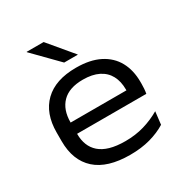

<svg xmlns="http://www.w3.org/2000/svg" viewBox="-164 -814 911 955"><g transform="rotate(-30 292.0 -337.0)"><path d="M312.5 13Q182 13 116 -46.5Q50 -106 50 -216.5V-266Q50 -376 112.8 -436.8Q175.5 -497.5 294 -497.5Q374.5 -497.5 428.5 -470Q482.5 -442.5 509.8 -392.8Q537 -343 537 -275.5V-265Q537 -251.5 536 -237.2Q535 -223 532.5 -210H453.5Q454.5 -228 455 -245.8Q455.5 -263.5 455.5 -279Q455.5 -326 437.5 -359.5Q419.5 -393 383.5 -411Q347.5 -429 294 -429Q215 -429 175 -388.5Q135 -348 135 -275.5V-248.5V-238.5V-207.5Q135 -174 145.8 -146.5Q156.5 -119 179.2 -99Q202 -79 238.2 -68.5Q274.5 -58 326 -58Q383.5 -58 433.2 -72.5Q483 -87 527.5 -113L519 -40Q479.5 -15.5 428 -1.2Q376.5 13 312.5 13ZM92 -210V-274.5H515.5V-210ZM219 -688.5 334.5 -550.5V-549H256.5L121.5 -686.5V-688.5Z"/></g></svg>

Font: Anek Gujarati SemiExpanded
Style: Regular
Weight: 400
Width: 6
Designer: Mrunmayee Ghaisas (Gujarati), Yesha Goshar (Latin)
Foundry: Ek Type
Version: Version 1.003